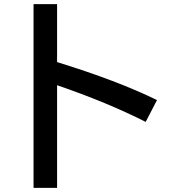

<svg xmlns="http://www.w3.org/2000/svg" viewBox="-20 -847 820 928"><path d="M142.1 -827.1H255.9V-546.9Q547.4 -457 738.8 -363.3L684.1 -257.8Q500.5 -351.1 255.9 -435.1V61H142.1Z"/></svg>

Font: FORM UDPGothic
Style: Bold
Weight: 700
Foundry: Pronama LLC
Version: Version 1.051